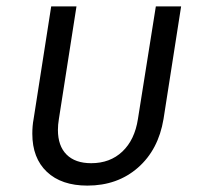

<svg xmlns="http://www.w3.org/2000/svg" viewBox="-20 -570 640 600"><path d="M81 -152Q81 -177 85 -198L140 -550H219L164 -198Q161 -180 161 -164Q161 -114 188 -87Q215 -60 265 -60Q324 -60 362.5 -96.5Q401 -133 411 -198L467 -550H546L491 -198Q475 -102 411 -46Q347 10 253 10Q172 10 126.5 -33Q81 -76 81 -152Z"/></svg>

Font: JetBrains Mono Semi Light
Style: Italic
Weight: 350
Italic angle: -9°
Monospace: yes
Designer: Philipp Nurullin, Konstantin Bulenkov
Foundry: JetBrains
Version: 2.002